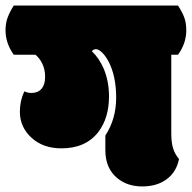

<svg xmlns="http://www.w3.org/2000/svg" viewBox="-62 -670 693 694"><path d="M330.6 -447.3Q357.9 -394.5 357.9 -317.1Q357.9 -239.7 318.8 -180.2V-127Q318.8 -61 362.8 -25.4Q398.9 3.9 452.1 3.9Q505.4 3.9 540.5 -22.2Q575.7 -48.3 585 -95.2Q569.8 -113.3 563.5 -134.5Q557.1 -155.8 557.1 -188V-472.2H581.5Q611.3 -513.7 611.3 -560.1Q611.3 -585.9 604.7 -605Q598.1 -624 581.5 -649.9H-12.2Q-27.8 -625.5 -34.9 -605.2Q-42 -585 -42 -560.1Q-42 -513.7 -12.2 -472.2H65.9Q80.1 -461.4 90.6 -440.4Q101.1 -419.4 101.1 -391.6Q101.1 -363.8 87.9 -348.9Q74.7 -334 51.8 -334Q38.1 -334 25.9 -339.8Q9.8 -305.2 9.8 -266.1Q9.8 -210.9 51.5 -172.4Q93.3 -133.8 160.2 -133.8Q248 -133.8 293.9 -193.4Q332 -244.1 332 -321.8Q332 -375 313.5 -420.4Q296.4 -460 270 -484.9Q275.4 -492.2 284.9 -492.2Q294.4 -492.2 306.9 -480.2Q319.3 -468.3 330.6 -447.3Z"/></svg>

Font: Friends & Family
Style: Regular
Weight: 400
Designer: Sarang Kulkarni, Maithili Shingre, Noopur Datye
Foundry: Ek Type
Version: Version 1.000;hotconv 1.0.117;makeotfexe 2.5.65602